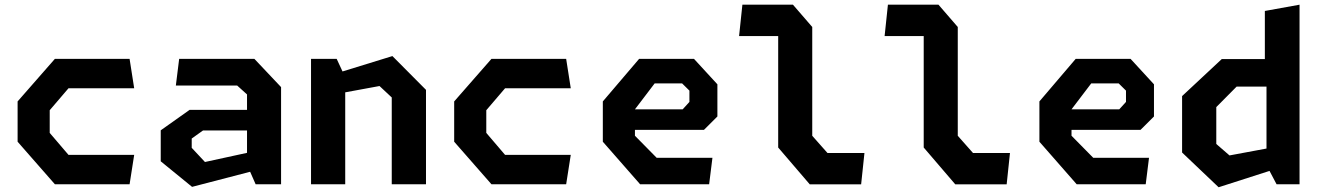

<svg xmlns="http://www.w3.org/2000/svg" viewBox="-20 -785 5620 818"><path d="M55 -181.2V-352.9L213.8 -534.2H532.1L551.7 -408.9H271.8L191.8 -315.4V-218.8L271.8 -125.2H551.7L532.1 0H213.8Z M1032.4 -83.4V-382.7L990.4 -420.6H729.2L743.3 -534.2H1063.8L1177.5 -413.9V0H1069.1ZM664.8 -97.8V-229.8L787.6 -316.8H1076.5V-229.2H845L796.8 -194.8V-155.2L853.2 -94.8L1076.5 -143.4V-61.2L798.3 11.1Z M1649 -369.8 1596.9 -418.5 1368.3 -376.4V-458.7L1651.8 -546.1L1794.9 -402.2V0H1649ZM1305.1 -534.2H1414.4L1450.8 -455.7V0H1305.1Z M1915 -181.2V-352.9L2073.8 -534.2H2392.1L2411.7 -408.9H2131.8L2051.8 -315.4V-218.8L2131.8 -125.2H2411.7L2392.1 0H2073.8Z M2548.3 -181.2V-352.9L2702.9 -534.2H2936.7L3036.4 -425.8V-288.8L2979.2 -231.8H2651.1V-319.1H2888.4L2917.2 -350.8V-398.9L2885.9 -429.8H2769.2L2685.1 -319.2V-206.7L2777.6 -112.8H3015.3L3001.2 0H2707.1Z M3295.4 -156.5V-657.3L3323.2 -631.4H3128.8L3142.9 -765H3358.3L3440.5 -670V-206.5L3505.4 -133.2H3662.9L3648.8 0.4H3429.9Z M3915.4 -156.5V-657.3L3943.2 -631.4H3748.8L3762.9 -765H3978.3L4060.5 -670V-206.5L4125.4 -133.2H4282.9L4268.8 0.4H4049.9Z M4408.3 -181.2V-352.9L4562.9 -534.2H4796.7L4896.4 -425.8V-288.8L4839.2 -231.8H4511.1V-319.1H4748.4L4777.2 -350.8V-398.9L4745.9 -429.8H4629.2L4545.1 -319.2V-206.7L4637.6 -112.8H4875.3L4861.2 0H4567.1Z M5375.8 -81.3V-446.1L5368.8 -473.7V-738.3L5516.6 -765V0H5418.7ZM5444.3 -415.9H5248.4L5161.9 -328.7V-171.6L5218.2 -122.8L5444.3 -164.9V-74.7L5171.8 12.8L5016.2 -135.2V-375.6L5185.2 -533.3H5444.3Z"/></svg>

Font: Monaspace Krypton Var ExLight
Style: Regular
Weight: 200
Designer: Riley Cran and the Lettermatic Team
Version: Version 1.200 (Monaspace Krypton Var)